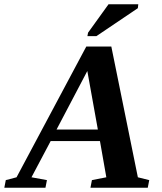

<svg xmlns="http://www.w3.org/2000/svg" viewBox="-72 -878 759 898"><path d="M147.5 -35.6 140.6 0H-51.8L-44.9 -35.6L5.4 -48.8L331.5 -660.2H448.7L572.8 -48.8L626 -35.6L619.1 0H351.1L357.9 -35.6L425.3 -48.8L395.5 -218.3H165L75.2 -48.8ZM336.4 -545.9 192.4 -272H385.7ZM336.9 -709 339.8 -725.1 435.5 -857.9H574.7L572.8 -839.8L378.9 -709Z"/></svg>

Font: Liberation Serif
Style: Bold Italic
Weight: 700
Italic angle: -16.333°
Designer: Steve Matteson
Foundry: Ascender Corporation
Version: Version 2.1.5